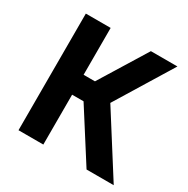

<svg xmlns="http://www.w3.org/2000/svg" viewBox="-130 -661 760 777"><g transform="rotate(30 250.0 -272.5)"><path d="M55 0V-545H171V-326H224L359 -545H483L321.5 -281.5L500 0H373L224.5 -233H171V0Z"/></g></svg>

Font: Encode Sans Condensed SemiBold
Style: Regular
Weight: 600
Width: 3
Designer: Multiple Designers
Foundry: Impallari Type
Version: Version 3.000; ttfautohint (v1.8.3) -l 8 -r 50 -G 200 -x 14 